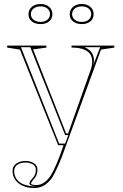

<svg xmlns="http://www.w3.org/2000/svg" viewBox="-20 -729 619 964"><path d="M151 215Q119 215 94.5 204Q70 193 56.5 173.5Q43 154 43 129Q43 116 48.5 106.5Q54 97 63.5 91Q73 85 84.5 82Q96 79 108 79Q123 79 137 84Q151 89 159.5 98.5Q168 108 168 124Q168 137 163.5 149Q159 161 149 171Q143 179 139.5 184Q136 189 136 192Q136 200 164 200Q183 200 201.5 187.5Q220 175 235 152Q247 133 264.5 92.5Q282 52 299 0H272L80 -480L16 -490V-500H213V-490L146 -481L312 -59H322L438 -386Q440 -393 441.5 -402Q443 -411 443 -420Q443 -434 438 -447Q433 -460 421 -469.5Q409 -479 389 -484.5Q369 -490 339 -490V-500H554V-490L487 -480L312 0Q291 61 272.5 102Q254 143 243 161Q226 186 203.5 200.5Q181 215 151 215ZM51 129Q51 150 61 166.5Q71 183 89.5 192.5Q108 202 134 205Q140 206 146 206.5Q152 207 159 206Q128 204 128 192Q128 186 132 180Q136 174 143 166Q152 157 156 147Q160 137 160 124Q160 111 153 103Q146 95 134 91Q122 87 108 87Q97 87 86.5 89.5Q76 92 68.5 97Q61 102 56 110.5Q51 119 51 129ZM277 -8H307L323 -51H307L132 -492H85ZM405 -492Q421 -485 431.5 -475Q442 -465 447 -452Q452 -439 452 -424Q452 -419 450.5 -412Q449 -405 446 -397L483 -492ZM391 -709Q417 -709 433.5 -694.5Q450 -680 450 -658Q450 -635 433.5 -621.5Q417 -608 391 -608Q364 -608 347 -621.5Q330 -635 330 -658Q330 -680 347 -694.5Q364 -709 391 -709ZM391 -619Q412 -619 425 -630Q438 -641 438 -658Q438 -675 425 -686Q412 -697 391 -697Q369 -697 355.5 -686Q342 -675 342 -658Q342 -641 355.5 -630Q369 -619 391 -619ZM184 -709Q210 -709 226.5 -694.5Q243 -680 243 -658Q243 -635 226.5 -621.5Q210 -608 184 -608Q157 -608 140 -621.5Q123 -635 123 -658Q123 -680 140 -694.5Q157 -709 184 -709ZM184 -619Q205 -619 218 -630Q231 -641 231 -658Q231 -675 218 -686Q205 -697 184 -697Q162 -697 148.5 -686Q135 -675 135 -658Q135 -641 148.5 -630Q162 -619 184 -619Z"/></svg>

Font: Kalnia Glaze Thin Light
Style: Regular
Weight: 300
Version: Version 1.110